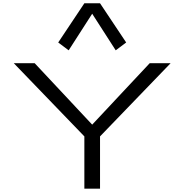

<svg xmlns="http://www.w3.org/2000/svg" viewBox="-20 -1128 1102 1148"><path d="M484.4 -312.5 62.5 -750H187.5L531.2 -382.8L875 -750H1000L578.1 -312.5V0H484.4ZM328.1 -874 484.4 -1108.4H578.1L734.4 -874L671.9 -827.1L531.2 -1045.9L390.6 -827.1Z"/></svg>

Font: Michroma+
Style: Regular
Weight: 400
Designer: beogot
Foundry: beogot
Version: Version